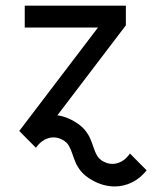

<svg xmlns="http://www.w3.org/2000/svg" viewBox="-20 -528 549 686"><path d="M444.3 20.5Q430.7 40 414.3 48.8Q397.9 57.6 381.8 57.6Q373 57.6 364.5 55.2Q356 52.7 348.1 48.3Q333.5 40 326.4 27.3Q319.3 14.6 314.5 -0.5Q309.6 -15.6 302.7 -32Q295.9 -48.3 282.5 -64.5Q269 -80.6 243.7 -95.2Q224.1 -106.4 203.9 -112.1Q183.6 -117.7 163.6 -117.7Q130.9 -117.7 101.1 -103Q71.3 -88.4 48.8 -60.1L108.4 0Q122.1 -19.5 138.4 -28.3Q154.8 -37.1 170.9 -37.1Q179.7 -37.1 188.2 -34.7Q196.8 -32.2 204.6 -27.8Q219.2 -19.5 226.3 -6.8Q233.4 5.9 238.3 21Q243.2 36.1 250 52.5Q256.8 68.8 270.3 85Q283.7 101.1 309.1 115.7Q329.1 127 349.4 132.6Q369.6 138.2 389.2 138.2Q422.4 138.2 451.9 123.5Q481.4 108.9 503.9 80.6ZM68.4 -507.8V-429.7H383.8L429.7 -437.5V-507.8ZM148.4 -67.9 429.7 -437.5 330.1 -429.7 48.8 -60.1Z"/></svg>

Font: Giphurs SC
Style: Regular
Weight: 400
Version: Version 0.920